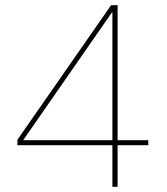

<svg xmlns="http://www.w3.org/2000/svg" viewBox="-20 -718 640 738"><path d="M432 0V-160H550V-179H432V-698H407L47 -181V-160H412V0ZM410 -670H412V-179H69Z"/></svg>

Font: IBM Plex Thai Looped Thin
Style: Regular
Weight: 100
Designer: Mike Abbink, Paul van der Laan, Pieter van Rosmalen, Ben Mitchell, Mark Frömberg
Foundry: Bold Monday
Version: Version 1.0